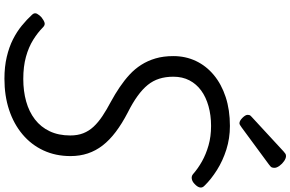

<svg xmlns="http://www.w3.org/2000/svg" viewBox="-242 -1047 1310 866"><g transform="rotate(90 413.0 -614.0)"><path d="M335 21Q281 21 236.5 10.5Q192 0 157.5 -17.5Q123 -35 95.5 -57.5Q68 -80 46 -104Q36 -115 42 -126Q48 -137 58 -146Q72 -157 82.5 -160Q93 -163 103 -153Q127 -129 160 -108.5Q193 -88 236.5 -76Q280 -64 336 -64Q391 -64 437.5 -77Q484 -90 518.5 -116.5Q553 -143 572 -183Q591 -223 591 -276Q591 -309 581 -334.5Q571 -360 551.5 -381Q532 -402 503.5 -421Q475 -440 439 -459Q404 -478 373 -499Q342 -520 316.5 -543.5Q291 -567 272.5 -596Q254 -625 243.5 -660.5Q233 -696 233 -741Q233 -796 255 -842.5Q277 -889 318.5 -923.5Q360 -958 418 -977Q476 -996 548 -996Q604 -996 654.5 -980Q705 -964 747 -937.5Q789 -911 817 -882Q828 -872 825.5 -860.5Q823 -849 810 -837Q799 -826 786.5 -824Q774 -822 765 -830Q740 -852 708 -870Q676 -888 636 -899.5Q596 -911 548 -911Q500 -911 459 -899.5Q418 -888 388.5 -866.5Q359 -845 342.5 -813.5Q326 -782 326 -741Q326 -706 335 -677.5Q344 -649 363 -625.5Q382 -602 413 -579.5Q444 -557 488 -535Q538 -509 575 -481Q612 -453 636 -422Q660 -391 672 -355Q684 -319 684 -277Q684 -210 658.5 -155Q633 -100 586 -60.5Q539 -21 475.5 0Q412 21 335 21ZM536 -1039Q525 -1039 511.5 -1052.5Q498 -1066 498 -1076Q498 -1080 499 -1084Q500 -1088 507 -1094L663 -1238Q669 -1243 673 -1246Q677 -1249 684 -1249Q694 -1249 706.5 -1240.5Q719 -1232 728 -1219.5Q737 -1207 737 -1197Q737 -1190 735 -1185Q733 -1180 722 -1172L555 -1049Q549 -1045 544.5 -1042Q540 -1039 536 -1039Z"/></g></svg>

Font: Playwrite IE
Style: Regular
Weight: 400
Designer: Veronika Burian, José Scaglione
Foundry: TypeTogether
Version: Version 1.002